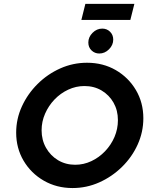

<svg xmlns="http://www.w3.org/2000/svg" viewBox="-20 -963 776 996"><path d="M356.4 12.5Q273.8 12.5 207.4 -25.7Q141 -63.9 102.4 -129.2Q63.9 -194.4 63.9 -275Q63.9 -346.5 93.8 -411.5Q123.6 -476.4 175 -527.4Q226.4 -578.5 292.4 -608Q358.3 -637.5 431.5 -637.5Q514.6 -637.5 580.6 -599.3Q646.5 -561.1 685.1 -495.8Q723.6 -430.6 723.6 -349.5Q723.6 -278.2 694.1 -213Q664.6 -147.9 612.7 -97.1Q560.9 -46.3 495 -16.9Q429.2 12.5 356.4 12.5ZM370.1 -108.3Q414 -108.3 453.9 -127.1Q493.8 -145.8 525 -178.5Q556.2 -211.1 574 -252.6Q591.7 -294.2 591.7 -339.7Q591.7 -390.3 569.1 -430.2Q546.5 -470.1 507.3 -493.4Q468.1 -516.7 418.1 -516.7Q374 -516.7 333.9 -497.9Q293.8 -479.2 262.8 -446.9Q231.9 -414.6 213.9 -373.4Q195.8 -332.2 195.8 -287Q195.8 -236.8 218.8 -196.1Q241.8 -155.4 281.3 -131.8Q320.7 -108.3 370.1 -108.3ZM495.1 -685.4Q471.5 -685.4 454.9 -701.4Q438.2 -717.4 438.2 -742.4Q438.2 -770.8 460.1 -792.7Q481.9 -814.6 510.4 -814.6Q534.7 -814.6 551 -798.3Q567.4 -781.9 567.4 -757.6Q567.4 -729.2 545.5 -707.3Q523.6 -685.4 495.1 -685.4ZM402.1 -859.7 422.9 -943.1H677.1L656.2 -859.7Z"/></svg>

Font: Afacad
Style: Italic
Weight: 400
Italic angle: -14°
Designer: Kristian Moeller
Foundry: Dicotype
Version: Version 1.000